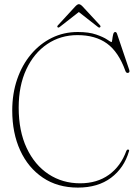

<svg xmlns="http://www.w3.org/2000/svg" viewBox="-20 -860 640 894"><path d="M580.5 -155.5Q558 -78 497 -32.2Q436 13.5 342.5 13.5Q248 13.5 179.5 -32.8Q111 -79 74 -159.8Q37 -240.5 37 -345.5Q37 -424.5 60 -491.2Q83 -558 124.5 -607.2Q166 -656.5 221.5 -683.8Q277 -711 342 -711Q394 -711 427.8 -699.2Q461.5 -687.5 478.8 -675.8Q496 -664 499 -664Q501.5 -664 502.8 -675.8Q504 -687.5 506.8 -699.2Q509.5 -711 516.5 -711Q522 -711 525 -702.5L582 -534Q585.5 -522 575.5 -520.5Q567.5 -519.5 564 -529.5Q532 -618.5 478 -657.5Q424 -696.5 340.5 -696.5Q262 -696.5 200 -654.8Q138 -613 102.5 -537Q67 -461 67 -359Q67 -250 104.2 -170.8Q141.5 -91.5 206.2 -49Q271 -6.5 353 -6.5Q432 -6.5 487.2 -46.2Q542.5 -86 568.5 -158Q571.5 -164 576 -163.5Q583.5 -163.5 580.5 -155.5ZM260 -736Q252.5 -729.5 249 -732.5Q244 -736.5 250 -742.5L330.5 -830Q340.5 -840.5 347 -840.5Q354.5 -840.5 364.5 -830L445.5 -742.5Q450.5 -736.5 445.5 -732.5Q441.5 -729.5 434 -736L347 -804Z"/></svg>

Font: Fraunces 144pt Soft Thin
Style: Regular
Weight: 100
Version: Version 1.000;[0bf87f6ff]